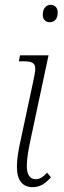

<svg xmlns="http://www.w3.org/2000/svg" viewBox="-20 -765 264 795"><path d="M186 -673C203 -673 219 -684 219 -713C219 -734 206 -745 190 -745C170 -745 157 -729 157 -704C157 -683 170 -673 186 -673ZM116 10C146 10 169 -6 191 -31L175 -50C158 -31 144 -23 127 -23C107 -23 91 -38 91 -77C91 -110 98 -147 107 -189L181 -536H63L58 -511H76C110 -511 126 -507 126 -479C126 -469 122 -450 118 -430L66 -187C56 -142 50 -107 50 -74C50 -16 75 10 116 10Z"/></svg>

Font: Noto Serif Condensed ExtraLight
Style: Italic
Weight: 200
Width: 3
Italic angle: -12°
Designer: Monotype Design Team
Foundry: Monotype Imaging Inc.
Version: Version 2.013